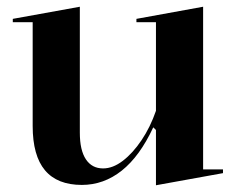

<svg xmlns="http://www.w3.org/2000/svg" viewBox="-20 -535 705 570"><path d="M223 14Q150 14 113.5 -29.5Q77 -73 77 -161V-469H18V-479L217 -515V-141Q217 -89 235 -62Q253 -35 286 -35Q315 -35 344.5 -57.5Q374 -80 400 -118.5Q426 -157 443 -206V-469H385V-479L583 -515V-32H642V-21L443 15V-149L435 -157Q395 -71 341.5 -28.5Q288 14 223 14Z"/></svg>

Font: Kalnia Medium
Style: Regular
Weight: 500
Designer: Frida Medrano
Foundry: Frida Medrano
Version: Version 1.105